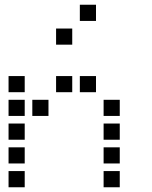

<svg xmlns="http://www.w3.org/2000/svg" viewBox="-20 -804 640 808"><path d="M317 -784Q316 -784 316 -784Q316 -784 316 -783V-717Q316 -716 316 -716Q316 -716 317 -716H383Q384 -716 384 -716Q384 -716 384 -717V-783Q384 -784 384 -784Q384 -784 383 -784ZM217 -684Q216 -684 216 -684Q216 -684 216 -683V-617Q216 -616 216 -616Q216 -616 217 -616H283Q284 -616 284 -616Q284 -616 284 -617V-683Q284 -684 284 -684Q284 -684 283 -684ZM17 -484Q16 -484 16 -484Q16 -484 16 -483V-417Q16 -416 16 -416Q16 -416 17 -416H83Q84 -416 84 -416Q84 -416 84 -417V-483Q84 -484 84 -484Q84 -484 83 -484ZM217 -484Q216 -484 216 -484Q216 -484 216 -483V-417Q216 -416 216 -416Q216 -416 217 -416H283Q284 -416 284 -416Q284 -416 284 -417V-483Q284 -484 284 -484Q284 -484 283 -484ZM317 -484Q316 -484 316 -484Q316 -484 316 -483V-417Q316 -416 316 -416Q316 -416 317 -416H383Q384 -416 384 -416Q384 -416 384 -417V-483Q384 -484 384 -484Q384 -484 383 -484ZM17 -384Q16 -384 16 -384Q16 -384 16 -383V-317Q16 -316 16 -316Q16 -316 17 -316H83Q84 -316 84 -316Q84 -316 84 -317V-383Q84 -384 84 -384Q84 -384 83 -384ZM117 -384Q116 -384 116 -384Q116 -384 116 -383V-317Q116 -316 116 -316Q116 -316 117 -316H183Q184 -316 184 -316Q184 -316 184 -317V-383Q184 -384 184 -384Q184 -384 183 -384ZM417 -384Q416 -384 416 -384Q416 -384 416 -383V-317Q416 -316 416 -316Q416 -316 417 -316H483Q484 -316 484 -316Q484 -316 484 -317V-383Q484 -384 484 -384Q484 -384 483 -384ZM17 -284Q16 -284 16 -284Q16 -284 16 -283V-217Q16 -216 16 -216Q16 -216 17 -216H83Q84 -216 84 -216Q84 -216 84 -217V-283Q84 -284 84 -284Q84 -284 83 -284ZM417 -284Q416 -284 416 -284Q416 -284 416 -283V-217Q416 -216 416 -216Q416 -216 417 -216H483Q484 -216 484 -216Q484 -216 484 -217V-283Q484 -284 484 -284Q484 -284 483 -284ZM17 -184Q16 -184 16 -184Q16 -184 16 -183V-117Q16 -116 16 -116Q16 -116 17 -116H83Q84 -116 84 -116Q84 -116 84 -117V-183Q84 -184 84 -184Q84 -184 83 -184ZM417 -184Q416 -184 416 -184Q416 -184 416 -183V-117Q416 -116 416 -116Q416 -116 417 -116H483Q484 -116 484 -116Q484 -116 484 -117V-183Q484 -184 484 -184Q484 -184 483 -184ZM17 -84Q16 -84 16 -84Q16 -84 16 -83V-17Q16 -16 16 -16Q16 -16 17 -16H83Q84 -16 84 -16Q84 -16 84 -17V-83Q84 -84 84 -84Q84 -84 83 -84ZM417 -84Q416 -84 416 -84Q416 -84 416 -83V-17Q416 -16 416 -16Q416 -16 417 -16H483Q484 -16 484 -16Q484 -16 484 -17V-83Q484 -84 484 -84Q484 -84 483 -84Z"/></svg>

Font: Doto SemiBold
Style: Regular
Weight: 600
Monospace: yes
Version: Version 1.000